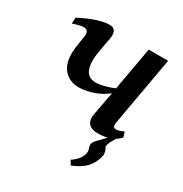

<svg xmlns="http://www.w3.org/2000/svg" viewBox="-163 -607 901 945"><g transform="rotate(30 288.0 -134.0)"><path d="M404.8 9.8Q340.8 9.3 340.8 -45.4Q340.8 -54.7 367.7 -195.8Q298.8 -142.6 211.4 -139.2Q161.6 -139.2 129.6 -171.6Q97.7 -204.1 97.7 -267.1Q97.7 -291.5 104.7 -333.5Q111.8 -375.5 111.8 -380.9Q111.8 -408.7 85.4 -408.7Q66.4 -408.7 24.4 -394.5L26.9 -429.2Q130.9 -482.4 190.9 -482.4Q226.6 -482.4 226.6 -442.9Q226.6 -434.1 224.6 -424.3L207 -325.2Q204.6 -304.7 204.6 -288.1Q204.6 -201.7 271 -201.7Q312 -201.7 373 -227.1L417 -472.7H527.3L457 -77.6L456.5 -69.8Q456.5 -51.8 474.6 -51.8Q489.3 -51.8 516.1 -64.5L525.4 -35.6Q485.4 9.8 404.8 9.8ZM370.1 213.4 355 189Q403.8 157.2 408.7 114.3Q408.7 102.5 405.3 95.5Q401.9 88.4 401.4 78.1Q401.4 59.6 425.3 38.6L459 3.4L498.5 -13.2Q471.7 27.8 471.7 43.9Q472.2 49.8 477.1 57.6Q483.9 68.4 483.9 90.3Q474.1 135.7 447 164.6Q419.9 193.4 370.1 213.4Z"/></g></svg>

Font: Kelvinch
Style: Bold Italic
Weight: 700
Italic angle: -10°
Designer: Paul James Miller
Foundry: High-Logic / Made with FontCreator
Version: Version 3.30 September 23, 2016